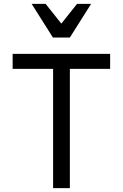

<svg xmlns="http://www.w3.org/2000/svg" viewBox="-20 -981 640 1001"><path d="M256.8 0V-622.1H45.9V-700.2H554.2V-622.1H344.2V0ZM255.9 -785.2 145 -960.9H217.8L299.8 -857.9L381.8 -960.9H455.1L344.2 -785.2Z"/></svg>

Font: CommitMono
Style: Regular
Weight: 400
Monospace: yes
Designer: Eigil Nikolajsen
Foundry: Eigil Nikolajsen
Version: Version 1.143